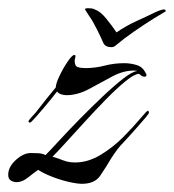

<svg xmlns="http://www.w3.org/2000/svg" viewBox="-32 -431 424 468"><path d="M168 17Q155 17 134 12Q113 7 93 -1Q73 -9 61 -17Q51 -10 36.5 1.5Q22 13 9 13Q1 13 -5.5 9Q-12 5 -12 -5Q-12 -24 6.5 -41Q25 -58 43 -58Q52 -58 61.5 -57.5Q71 -57 79 -53Q90 -64 112 -88Q134 -112 162 -140.5Q190 -169 218 -195.5Q246 -222 268.5 -239.5Q291 -257 303 -258Q300 -259 294 -259Q268 -259 240.5 -244Q213 -229 185 -214Q157 -199 130 -199Q124 -199 117.5 -201Q111 -203 107 -208Q104 -204 94.5 -192Q85 -180 73 -166Q61 -152 52 -142Q43 -132 41 -132Q39 -132 37 -135Q38 -136 38 -136.5Q38 -137 38 -137Q43 -144 49 -150Q55 -156 60 -163Q71 -177 82 -191Q93 -205 104 -218Q104 -227 113 -246Q122 -265 133 -281Q144 -297 149 -297Q152 -297 152 -294Q152 -292 151 -289Q150 -286 150 -283Q150 -270 157.5 -267.5Q165 -265 176 -265Q200 -265 223 -271Q246 -277 271 -277Q286 -277 301 -272.5Q316 -268 323 -253Q325 -251 325 -248Q325 -244 320 -244Q316 -244 312.5 -246.5Q309 -249 307 -251Q296 -251 274.5 -233.5Q253 -216 227 -189.5Q201 -163 175 -134.5Q149 -106 128 -83Q107 -60 96 -49Q110 -45 122.5 -40Q135 -35 151 -35Q183 -35 214 -54Q245 -73 269.5 -98Q294 -123 310 -142Q326 -161 328 -161Q331 -161 331 -156Q331 -154 322.5 -144Q314 -134 303 -121.5Q292 -109 282.5 -98.5Q273 -88 270 -85Q261 -76 253.5 -66Q246 -56 239 -45Q226 -23 212.5 -3Q199 17 168 17ZM240 -316Q225 -316 220 -326Q215 -338 204.5 -359Q194 -380 186 -391Q183 -396 179 -402Q175 -408 175 -409Q177 -411 182 -411Q186 -411 191 -410.5Q196 -410 201 -407Q213 -403 227.5 -385Q242 -367 252 -352Q275 -368 301.5 -380Q328 -392 342 -399Q350 -403 357 -405.5Q364 -408 367 -408Q372 -408 372 -404Q372 -403 363 -398Q354 -393 343 -386Q319 -371 294.5 -354Q270 -337 251 -321Q246 -316 240 -316Z"/></svg>

Font: Caramel
Style: Regular
Weight: 400
Designer: Robert E. Leuschke
Foundry: Robert E. Leuschke
Version: Version 1.010